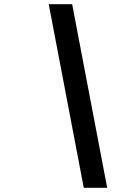

<svg xmlns="http://www.w3.org/2000/svg" viewBox="-20 -690 640 910"><path d="M322 -670H211L377 200H488Z"/></svg>

Font: LT Wave Mono Medium
Style: Italic
Weight: 500
Designer: Daniel Lyons
Version: Version 2.5 (Glyphs App)